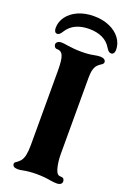

<svg xmlns="http://www.w3.org/2000/svg" viewBox="-165 -918 663 985"><g transform="rotate(20 167.0 -426.0)"><path d="M40 -10Q40 -15 43.5 -18Q47 -21 52 -24Q56 -27 61 -31Q66 -35 70 -40Q81 -53 85.5 -75Q90 -97 90 -130V-538Q90 -596 80 -618Q71 -638 50.3 -638H48.3Q40 -638 35 -644Q30 -650 30 -658Q30 -666 37.5 -672Q45 -678 60 -678Q69 -678 93 -674Q107 -672 126.5 -670Q146 -668 169 -668Q209 -668 237 -674Q257 -678 270 -678Q284 -678 292 -672.5Q300 -667 300 -658Q300 -653 296.5 -649Q293 -645 288 -642Q278 -636 270 -628Q250 -608 250 -558V-140Q250 -95 260 -60Q265 -43.5 271.5 -36.8Q278 -30 290 -30H292Q301 -30 305.5 -24.5Q310 -19 310 -10Q310 -1 302.5 4.5Q295 10 280 10Q271 10 263.5 9Q256 8 248 7Q211 0 169.3 0Q129 0 94 7Q81 10 70 10Q40 10 40 -10ZM4 -738Q4 -726 8.5 -719Q13 -712 21 -712Q28 -712 34 -717Q40 -722 46 -732Q65 -763 96 -777.5Q127 -792 169 -792Q210 -792 241 -777.5Q272 -763 290 -732Q296 -722 302 -717Q308 -712 316 -712Q324 -712 329 -719Q334 -726 334 -738Q334 -772 313 -800.5Q292 -829 254.5 -845.5Q217 -862 169 -862Q121 -862 83.5 -845.5Q46 -829 25 -800.5Q4 -772 4 -738Z"/></g></svg>

Font: Raigarh
Style: Regular
Weight: 400
Designer: jaikishan Patel
Foundry: MagicType
Version: Version 1.000;FEAKit 1.0